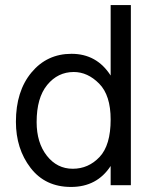

<svg xmlns="http://www.w3.org/2000/svg" viewBox="-20 -730 612 760"><path d="M125 -247Q125 -165 165.5 -113.5Q206 -62 268 -62Q330 -62 374 -108.5Q418 -155 418 -257Q418 -353 372.5 -399Q327 -445 272 -445Q209 -445 167 -394Q125 -343 125 -247ZM498 3H418V-73Q364 10 261 10Q159 10 101 -65.5Q43 -141 43 -248Q43 -369 104.5 -443Q166 -517 263 -517Q363 -517 418 -431V-710H498Z"/></svg>

Font: Hind Siliguri Fixed
Style: Regular
Weight: 400
Designer: Jyotish Sonowal
Foundry: Indian Type Foundry
Version: Version 1.001;October 28, 2021;FontCreator 12.0.0.2565 64-bi